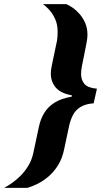

<svg xmlns="http://www.w3.org/2000/svg" viewBox="-96 -763 503 933"><path d="M-76 150Q-59 141 -38 126.5Q-17 112 3.5 91.5Q24 71 41 43.5Q58 16 66 -20L93 -147Q101 -185 119.5 -215Q138 -245 170.5 -265Q203 -285 252 -293L253 -300Q200 -309 175.5 -337Q151 -365 151 -406Q151 -416 152.5 -425.5Q154 -435 156 -446L178 -551Q181 -562 182.5 -577Q184 -592 184 -611Q184 -644 172 -670.5Q160 -697 143 -715.5Q126 -734 113 -743H226Q239 -738 257 -725.5Q275 -713 291.5 -694Q308 -675 318.5 -650Q329 -625 329 -594Q329 -580 326 -563.5Q323 -547 321 -536L302 -441Q300 -432 299 -422Q298 -412 298 -403Q298 -375 314 -355.5Q330 -336 375 -332L359 -261Q319 -258 295 -243Q271 -228 259 -205Q247 -182 240 -152L216 -39Q207 6 187 38.5Q167 71 141 93.5Q115 116 88 129.5Q61 143 37 150Z"/></svg>

Font: Saira Thin Expanded
Style: Bold Italic
Weight: 700
Width: 7
Italic angle: -12°
Version: Version 1.101